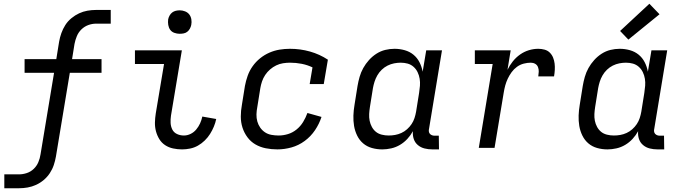

<svg xmlns="http://www.w3.org/2000/svg" viewBox="-20 -788 3640 1023"><path d="M3 215V141H81Q102 141 123 134Q144 127 160 111.5Q176 96 184.5 75.5Q193 55 196 34L268 -400H111V-473H280L295 -566Q299 -589 307 -611.5Q315 -634 328 -654.5Q341 -675 360.5 -691Q380 -707 401.5 -717Q423 -727 446 -731Q469 -735 492 -735H570V-662H492Q471 -662 450.5 -654.5Q430 -647 414 -631.5Q398 -616 389.5 -595.5Q381 -575 377 -554L364 -473H521V-400H352L278 46Q274 69 266.5 91.5Q259 114 245.5 134.5Q232 155 213 171Q194 187 172 197Q150 207 127 211Q104 215 81 215Z M950 8Q926 8 902.5 3Q879 -2 860 -14.5Q841 -27 829 -46.5Q817 -66 811 -88.5Q805 -111 805.5 -135Q806 -159 810 -184L854 -447H699V-520H949L891 -172Q888 -152 889 -133Q890 -114 898 -98Q906 -82 923 -74Q940 -66 960 -66Q978 -66 995.5 -74.5Q1013 -83 1025.5 -98Q1038 -113 1046 -130.5Q1054 -148 1058 -167L1132 -154Q1128 -134 1119.5 -113.5Q1111 -93 1099 -74Q1087 -55 1070.5 -39Q1054 -23 1034.5 -12Q1015 -1 993 3.5Q971 8 950 8ZM937 -608Q923 -608 909 -613Q895 -618 887 -629Q879 -640 876.5 -655Q874 -670 876 -685Q878 -695 883.5 -705Q889 -715 897.5 -721.5Q906 -728 916.5 -730.5Q927 -733 938 -733Q952 -733 966 -727.5Q980 -722 988.5 -711Q997 -700 999.5 -685Q1002 -670 999 -655Q997 -645 991.5 -635Q986 -625 977.5 -618.5Q969 -612 958.5 -610Q948 -608 937 -608Z M1458 8Q1426 8 1396 2Q1366 -4 1341 -18.5Q1316 -33 1298.5 -56.5Q1281 -80 1272 -108Q1263 -136 1263 -167Q1263 -198 1269 -230L1285 -330Q1290 -357 1299.5 -384Q1309 -411 1326 -435Q1343 -459 1366 -477.5Q1389 -496 1415.5 -507.5Q1442 -519 1469.5 -523.5Q1497 -528 1525 -528Q1580 -528 1631.5 -513.5Q1683 -499 1727 -470L1705 -340H1630L1645 -429Q1618 -442 1587.5 -448Q1557 -454 1525 -454Q1507 -454 1488 -451Q1469 -448 1451.5 -439.5Q1434 -431 1419 -418Q1404 -405 1393 -388.5Q1382 -372 1376 -354Q1370 -336 1367 -318L1351 -218Q1347 -198 1346.5 -178.5Q1346 -159 1351 -141Q1356 -123 1366.5 -108Q1377 -93 1392 -83Q1407 -73 1426 -69.5Q1445 -66 1465 -66Q1489 -66 1514 -73.5Q1539 -81 1560 -98Q1581 -115 1595 -138Q1609 -161 1618 -186L1693 -165Q1681 -128 1658.5 -94.5Q1636 -61 1603.5 -37Q1571 -13 1533 -2.5Q1495 8 1458 8Z M2017 8Q1988 8 1961.5 0.5Q1935 -7 1915 -24Q1895 -41 1883 -65.5Q1871 -90 1866.5 -117Q1862 -144 1863 -172.5Q1864 -201 1869 -230L1885 -330Q1889 -354 1896 -378.5Q1903 -403 1915.5 -425.5Q1928 -448 1946 -468Q1964 -488 1986 -502Q2008 -516 2032.5 -522Q2057 -528 2082 -528Q2110 -528 2136.5 -520.5Q2163 -513 2183 -496.5Q2203 -480 2215 -456.5Q2227 -433 2232 -406L2251 -520H2335L2266 -102Q2264 -95 2265 -87.5Q2266 -80 2270.5 -75Q2275 -70 2281.5 -67.5Q2288 -65 2296 -65H2318L2319 8H2284Q2262 8 2242 3Q2222 -2 2206.5 -15Q2191 -28 2184.5 -47.5Q2178 -67 2180 -89Q2168 -67 2150.5 -48Q2133 -29 2111 -16Q2089 -3 2064.5 2.5Q2040 8 2017 8ZM2051 -66Q2068 -66 2085 -69Q2102 -72 2118.5 -79.5Q2135 -87 2149 -99.5Q2163 -112 2173 -127Q2183 -142 2188.5 -159Q2194 -176 2197 -193L2213 -293Q2216 -312 2217.5 -331Q2219 -350 2216 -368.5Q2213 -387 2205 -403.5Q2197 -420 2183.5 -432Q2170 -444 2152.5 -449Q2135 -454 2115 -454Q2098 -454 2080 -450.5Q2062 -447 2045 -438.5Q2028 -430 2014 -416.5Q2000 -403 1990.5 -386.5Q1981 -370 1975.5 -352.5Q1970 -335 1967 -318L1951 -218Q1948 -199 1947 -180.5Q1946 -162 1949.5 -144.5Q1953 -127 1961.5 -111.5Q1970 -96 1983 -85.5Q1996 -75 2014 -70.5Q2032 -66 2051 -66Z M2531 0 2605 -447H2510V-520H2701L2684 -416Q2695 -439 2712 -460.5Q2729 -482 2751 -497.5Q2773 -513 2798 -520.5Q2823 -528 2848 -528Q2865 -528 2881.5 -523.5Q2898 -519 2909.5 -507.5Q2921 -496 2927 -481Q2933 -466 2935 -449.5Q2937 -433 2936 -415.5Q2935 -398 2932 -381H2848Q2850 -393 2850.5 -406Q2851 -419 2846.5 -430.5Q2842 -442 2831.5 -448Q2821 -454 2808 -454Q2790 -454 2770.5 -449Q2751 -444 2734.5 -432Q2718 -420 2706 -403.5Q2694 -387 2685.5 -369Q2677 -351 2672 -332.5Q2667 -314 2664 -295L2615 0Z M3217 8Q3188 8 3161.5 0.5Q3135 -7 3115 -24Q3095 -41 3083 -65.5Q3071 -90 3066.5 -117Q3062 -144 3063 -172.5Q3064 -201 3069 -230L3085 -330Q3089 -354 3096 -378.5Q3103 -403 3115.5 -425.5Q3128 -448 3146 -468Q3164 -488 3186 -502Q3208 -516 3232.5 -522Q3257 -528 3282 -528Q3310 -528 3336.5 -520.5Q3363 -513 3383 -496.5Q3403 -480 3415 -456.5Q3427 -433 3432 -406L3451 -520H3535L3466 -102Q3464 -95 3465 -87.5Q3466 -80 3470.5 -75Q3475 -70 3481.5 -67.5Q3488 -65 3496 -65H3518L3519 8H3484Q3462 8 3442 3Q3422 -2 3406.5 -15Q3391 -28 3384.5 -47.5Q3378 -67 3380 -89Q3368 -67 3350.5 -48Q3333 -29 3311 -16Q3289 -3 3264.5 2.5Q3240 8 3217 8ZM3251 -66Q3268 -66 3285 -69Q3302 -72 3318.5 -79.5Q3335 -87 3349 -99.5Q3363 -112 3373 -127Q3383 -142 3388.5 -159Q3394 -176 3397 -193L3413 -293Q3416 -312 3417.5 -331Q3419 -350 3416 -368.5Q3413 -387 3405 -403.5Q3397 -420 3383.5 -432Q3370 -444 3352.5 -449Q3335 -454 3315 -454Q3298 -454 3280 -450.5Q3262 -447 3245 -438.5Q3228 -430 3214 -416.5Q3200 -403 3190.5 -386.5Q3181 -370 3175.5 -352.5Q3170 -335 3167 -318L3151 -218Q3148 -199 3147 -180.5Q3146 -162 3149.5 -144.5Q3153 -127 3161.5 -111.5Q3170 -96 3183 -85.5Q3196 -75 3214 -70.5Q3232 -66 3251 -66ZM3328 -577 3284 -623 3440 -768 3494 -712Z"/></svg>

Font: Iosevka HT Extended
Style: Italic
Weight: 400
Width: 7
Italic angle: -9°
Monospace: yes
Designer: Belleve Invis
Foundry: Belleve Invis
Version: Version 32.3.0; ttfautohint (v1.8.4)